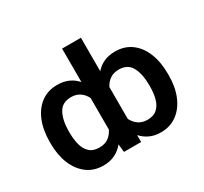

<svg xmlns="http://www.w3.org/2000/svg" viewBox="-149 -939 1232 1160"><g transform="rotate(-30 467.0 -359.5)"><path d="M878.9 -275.4V-265.6Q878.9 -185.1 853.3 -123Q827.6 -61 780 -25.6Q732.4 9.8 667 9.8Q624.5 9.8 591.1 -5.4Q557.6 -20.5 532.7 -48.3V0H413.1L407.2 -55.7Q381.8 -24.4 346.9 -7.3Q312 9.8 266.1 9.8Q200.7 9.8 153.3 -25.4Q106 -60.5 80.3 -122.8Q54.7 -185.1 54.7 -265.6V-275.4Q54.7 -358.9 80.3 -421.4Q106 -483.9 153.1 -518.3Q200.2 -552.7 265.6 -552.7Q309.1 -552.7 342.8 -537.6Q376.5 -522.5 401.4 -494.1V-727.5H532.7V-494.1Q557.6 -522.5 591.3 -537.6Q625 -552.7 668.5 -552.7Q733.9 -552.7 781 -518.3Q828.1 -483.9 853.5 -421.4Q878.9 -358.9 878.9 -275.4ZM186.5 -275.4V-265.6Q186.5 -218.8 196.5 -180.4Q206.5 -142.1 231.2 -119.4Q255.9 -96.7 299.3 -96.7Q336.4 -96.7 361.6 -114.3Q386.7 -131.8 401.4 -162.6V-382.8Q386.7 -412.6 361.6 -429.7Q336.4 -446.8 300.8 -446.8Q237.8 -446.8 212.2 -398.2Q186.5 -349.6 186.5 -275.4ZM747.1 -265.6V-275.4Q747.1 -349.6 721.7 -398.2Q696.3 -446.8 633.8 -446.8Q597.7 -446.8 572.8 -429.9Q547.9 -413.1 532.7 -383.8V-161.1Q547.9 -131.3 572.8 -114Q597.7 -96.7 634.8 -96.7Q677.7 -96.7 702.4 -119.4Q727.1 -142.1 737.1 -180.4Q747.1 -218.8 747.1 -265.6Z"/></g></svg>

Font: Inter SemiBold
Style: Regular
Weight: 600
Designer: Rasmus Andersson
Foundry: rsms
Version: Version 4.001;git-9221beed3